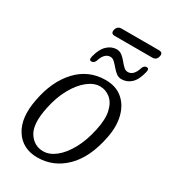

<svg xmlns="http://www.w3.org/2000/svg" viewBox="-169 -754 747 846"><g transform="rotate(30 204.0 -331.0)"><path d="M250 -438.5Q302.5 -438.5 336.2 -410Q370 -381.5 382.2 -332.8Q394.5 -284 382 -223Q360 -110.5 300 -51.2Q240 8 158 8Q82.5 8 45 -50.5Q7.5 -109 27 -207.5Q46.5 -313 105.2 -375.8Q164 -438.5 250 -438.5ZM167 -28.5Q198.5 -28.5 229.5 -53Q260.5 -77.5 285.2 -122.5Q310 -167.5 323 -229Q336 -288 327 -326.2Q318 -364.5 294.8 -383.2Q271.5 -402 242.5 -402Q211.5 -402 180 -377Q148.5 -352 123.5 -307Q98.5 -262 86 -201.5Q67 -111.5 93.5 -70Q120 -28.5 167 -28.5ZM307 -476Q291.5 -476 279.8 -485.2Q268 -494.5 257.8 -506.8Q247.5 -519 237.8 -528.2Q228 -537.5 216.5 -537.5Q186.5 -537.5 172.5 -492.5Q166.5 -477.5 153.5 -477.5Q139.5 -477.5 145 -498.5Q155 -539.5 176.5 -559.8Q198 -580 224 -580Q239.5 -580 251.5 -570.8Q263.5 -561.5 273.5 -549Q283.5 -536.5 293.5 -527Q303.5 -517.5 315.5 -517.5Q345 -517.5 359 -563Q365 -578 377.5 -578Q392 -578 386 -556Q375.5 -513.5 354.8 -494.8Q334 -476 307 -476ZM170 -648Q175 -669.5 196.5 -669.5H386.5Q408.5 -669.5 403.5 -648Q399 -626.5 377.5 -626.5H186.5Q165 -626.5 170 -648Z"/></g></svg>

Font: Fraunces 144pt SuperSoft Light
Style: Italic
Weight: 300
Italic angle: -16°
Version: Version 1.000;[b76b70a41]